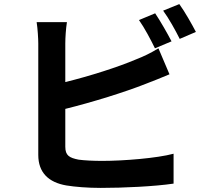

<svg xmlns="http://www.w3.org/2000/svg" viewBox="-20 -875 1040 938"><path d="M818 -673C799 -710 763 -773 738 -810L659 -777C686 -739 717 -680 737 -639ZM299 -343C429 -375 590 -425 691 -465C724 -477 769 -496 808 -512L754 -639C715 -615 681 -599 645 -585C556 -547 417 -503 299 -474V-663C299 -691 302 -736 307 -767H159C164 -736 167 -685 167 -663V-118C167 -32 217 16 304 31C347 38 407 43 472 43C582 43 734 36 828 22V-124C746 -102 584 -89 480 -89C435 -89 394 -91 364 -95C319 -104 299 -115 299 -158ZM777 -823C805 -785 837 -727 858 -685L937 -719C919 -754 883 -818 856 -855Z"/></svg>

Font: Noto Sans CJK KR Bold
Style: Regular
Weight: 700
Designer: Ryoko NISHIZUKA (kana & ideographs); Paul D. Hunt (Latin, Greek & Cyrillic); Wenlong ZHANG (bopomofo); Sandoll Communica
Foundry: Adobe Systems Incorporated
Version: Version 1.004;PS 1.004;hotconv 1.0.82;makeotf.lib2.5.63406